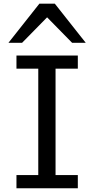

<svg xmlns="http://www.w3.org/2000/svg" viewBox="-20 -1011 516 1031"><path d="M397.9 -712.9V-642.1H278.3V-70.8H397.9V0H68.4V-70.8H185.5V-642.1H68.4V-712.9ZM25.4 -781.2 191.4 -991.2H274.4L440.4 -781.2H367.2L232.9 -918L98.6 -781.2Z"/></svg>

Font: Andika APac
Style: Regular
Weight: 400
Designer: Victor Gaultney, Annie Olsen, Julie Remington, Don Collingsworth, Eric Hays, Becca Hirsbrunner
Foundry: SIL International
Version: Version 5.000